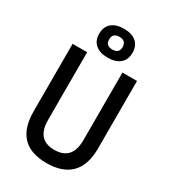

<svg xmlns="http://www.w3.org/2000/svg" viewBox="-223 -1039 1031 1160"><g transform="rotate(30 293.0 -459.0)"><path d="M291 9.8Q68.4 9.8 68.4 -222.7V-693.4H169.9V-222.7Q169.9 -153.3 199.7 -118.2Q229.5 -83 293 -83Q416 -83 416 -222.7V-693.4H517.6V-222.7Q517.6 -106.4 460 -48.3Q402.3 9.8 291 9.8ZM293 -726.6Q237.8 -726.6 207.3 -752.9Q176.8 -779.3 176.8 -827.1Q176.8 -875 207.3 -901.4Q237.8 -927.7 293 -927.7Q348.1 -927.7 378.7 -901.4Q409.2 -875 409.2 -827.1Q409.2 -779.3 378.7 -752.9Q348.1 -726.6 293 -726.6ZM293 -783.2Q339.8 -783.2 339.8 -827.1Q339.8 -871.6 293 -871.6Q246.1 -871.6 246.1 -827.1Q246.1 -783.2 293 -783.2Z"/></g></svg>

Font: CaskaydiaMono NF
Style: Regular
Weight: 400
Designer: Aaron Bell
Foundry: Saja Typeworks
Version: Version 2111.001; ttfautohint (v1.8.4);Nerd Fonts 3.1.1